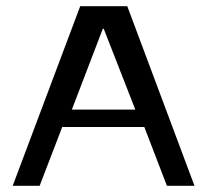

<svg xmlns="http://www.w3.org/2000/svg" viewBox="-20 -600 666 620"><path d="M21 0H108L181 -190H446L519 0H608L391 -580H239ZM212 -246 312 -507H315L417 -246Z"/></svg>

Font: Charger Sport
Style: DfBdExt
Weight: 400
Designer: Jasper
Foundry: Cannot Into Space Fonts
Version: Version 1.1